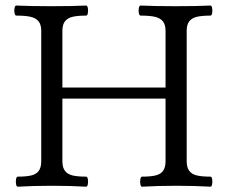

<svg xmlns="http://www.w3.org/2000/svg" viewBox="-20 -686 831 709"><path d="M45.4 -33.7Q76.7 -33.7 95.2 -38.1Q113.8 -42.5 123 -54.9Q132.3 -67.4 132.3 -90.8V-572.3Q132.3 -595.2 122.3 -607.4Q112.3 -619.6 92.8 -624Q73.2 -628.4 40 -628.4Q35.6 -628.4 33.7 -637.7Q31.7 -647 33.7 -656.2Q35.6 -665.5 40 -665.5Q93.8 -663.1 169.4 -663.1Q244.6 -663.1 298.3 -665.5Q302.7 -665.5 304.4 -656.2Q306.2 -647 304.4 -637.7Q302.7 -628.4 298.3 -628.4Q267.1 -628.4 248.3 -624Q229.5 -619.6 220 -607.4Q210.4 -595.2 210.4 -572.3V-362.8H591.3V-572.3Q591.3 -595.2 581.3 -607.4Q571.3 -619.6 551.8 -624Q532.2 -628.4 499 -628.4Q494.6 -628.4 492.7 -637.7Q490.7 -647 492.7 -656.2Q494.6 -665.5 499 -665.5Q552.7 -663.1 628.4 -663.1Q703.6 -663.1 757.3 -665.5Q761.7 -665.5 763.4 -656.2Q765.1 -647 763.4 -637.7Q761.7 -628.4 757.3 -628.4Q726.1 -628.4 707.3 -624Q688.5 -619.6 679 -607.4Q669.4 -595.2 669.4 -572.3V-90.8Q669.4 -67.4 679 -54.9Q688.5 -42.5 707 -38.1Q725.6 -33.7 757.3 -33.7Q761.7 -33.7 763.4 -24.4Q765.1 -15.1 763.4 -5.9Q761.7 3.4 757.3 3.4Q698.7 0 630.9 0Q563 0 504.4 3.4Q500 3.4 498.3 -5.9Q496.6 -15.1 498.3 -24.4Q500 -33.7 504.4 -33.7Q535.6 -33.7 554.2 -38.1Q572.8 -42.5 582 -54.9Q591.3 -67.4 591.3 -90.8V-321.8H210.4V-90.8Q210.4 -67.4 220 -54.9Q229.5 -42.5 248 -38.1Q266.6 -33.7 298.3 -33.7Q302.7 -33.7 304.4 -24.4Q306.2 -15.1 304.4 -5.9Q302.7 3.4 298.3 3.4Q239.7 0 171.9 0Q104 0 45.4 3.4Q41 3.4 39.3 -5.9Q37.6 -15.1 39.3 -24.4Q41 -33.7 45.4 -33.7Z"/></svg>

Font: Junicode Two Beta VF
Style: Regular
Weight: 400
Designer: Peter S. Baker
Foundry: Briery Creek Software
Version: Version 1.031 beta; ttfautohint (v1.8.1.43-b0c9)